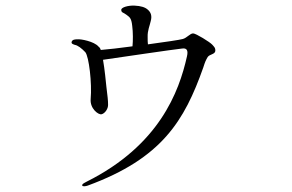

<svg xmlns="http://www.w3.org/2000/svg" viewBox="-20 -619 1040 684"><path d="M736 -460C728 -469 678 -500 668 -500C657 -500 646 -484 631 -480C620 -477 567 -469 507 -461C506 -468 506 -476 506 -487C505 -510 514 -529 517 -544C522 -562 518 -575 506 -585C497 -593 482 -598 459 -599C437 -600 412 -593 412 -584C412 -573 420 -575 431 -566C441 -558 448 -556 451 -527C454 -505 454 -473 452 -454C408 -448 364 -443 339 -441C337 -447 335 -450 331 -453C315 -472 267 -480 258 -479C249 -479 237 -479 235 -469C234 -464 238 -462 247 -459C256 -458 271 -447 284 -433C297 -417 308 -323 303 -266C300 -233 330 -209 342 -212C354 -215 366 -232 365 -247C365 -261 363 -278 359 -310C357 -329 353 -372 347 -406C402 -414 599 -443 628 -446C646 -449 651 -439 646 -418C618 -292 547 -101 289 28C276 35 272 37 273 42C274 46 285 45 293 42C557 -55 637 -189 704 -378C711 -400 713 -404 720 -416C727 -426 745 -425 747 -437C748 -449 742 -453 736 -460Z"/></svg>

Font: Shippori Mincho
Style: Regular
Weight: 400
Designer: Bonji Tadano  Ryoko NISHIZUKA  (kana & ideographs); Frank Grießhammer (Latin, Greek & Cyrillic); Wenlong ZHANG  (bopomof
Foundry: Adobe Systems Incorporated
Version: Version 1.003;PS 1.001;hotconv 16.6.54;makeotf.lib2.5.65590